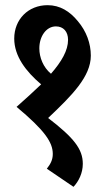

<svg xmlns="http://www.w3.org/2000/svg" viewBox="-20 -652 410 742"><path d="M264 70C284 49 300 17 300 -19C300 -76 265 -120 166 -196C258 -283 331 -356 331 -437C331 -484 314 -531 281 -570C250 -608 212 -632 164 -632C89 -632 35 -577 35 -503C35 -435 80 -376 139 -326C111 -299 79 -270 44 -239C153 -148 184 -102 184 -57C184 -34 175 -18 161 0ZM132 -465C132 -512 159 -550 196 -550C225 -550 243 -530 243 -498C243 -457 218 -414 177 -367C147 -392 132 -430 132 -465Z"/></svg>

Font: Noto Serif Devanagari ExtraCondensed
Style: Bold
Weight: 700
Width: 2
Designer: Universal Thirst, Indian Type Foundry and the Monotype Design Team
Foundry: Monotype Imaging Inc.
Version: Version 2.004